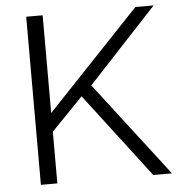

<svg xmlns="http://www.w3.org/2000/svg" viewBox="-51 -758 746 807"><g transform="rotate(-5 321.5 -355.0)"><path d="M89.1 0V-709.3H158.5V-297L549.8 -710H626.8L336.5 -397.9L642.2 0H563.3L291.9 -355.7L158.5 -218.2V0Z"/></g></svg>

Font: Raleway Thin
Style: Regular
Weight: 100
Designer: Matt McInerney, Pablo Impallari, Rodrigo Fuenzalida
Foundry: Matt McInerney, Pablo Impallari, Rodrigo Fuenzalida
Version: Version 4.026